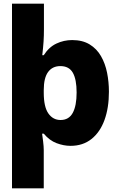

<svg xmlns="http://www.w3.org/2000/svg" viewBox="-20 -780 640 1040"><path d="M45 240V-760H218V-622Q218 -586 216 -555.5Q214 -525 209 -481H217Q245 -525 285.5 -544Q326 -563 371 -563Q427 -563 465.5 -539.5Q504 -516 527 -476Q550 -436 560 -386Q570 -336 570 -283Q570 -196 546 -130Q522 -64 475.5 -27Q429 10 362 10Q325 10 286.5 -4.5Q248 -19 217 -56H208Q210 -43 213.5 -14.5Q217 14 217 33V240ZM308 -130Q353 -130 374 -168.5Q395 -207 395 -279Q395 -350 374.5 -386Q354 -422 307 -422Q264 -422 240.5 -390Q217 -358 217 -292V-278Q217 -201 242 -165.5Q267 -130 308 -130Z"/></svg>

Font: Noto Sans Mono Black
Style: Regular
Weight: 900
Designer: Monotype Design Team
Foundry: Monotype Imaging Inc.
Version: Version 2.014